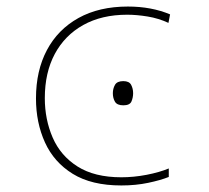

<svg xmlns="http://www.w3.org/2000/svg" viewBox="-20 -557 640 587"><path d="M351 10Q260 10 202.5 -25.5Q145 -61 117.5 -121.5Q90 -182 90 -256Q90 -341 123.5 -404Q157 -467 220 -502Q283 -537 371 -537Q443 -537 500 -513L495 -487Q465 -501 431.5 -506.5Q398 -512 369 -512Q291 -512 234.5 -480.5Q178 -449 147.5 -392Q117 -335 117 -257Q117 -192 141 -136.5Q165 -81 217 -48Q269 -15 351 -15Q389 -15 428 -22.5Q467 -30 496 -42V-16Q471 -6 433 2Q395 10 351 10ZM357 -235Q338 -235 331.5 -246Q325 -257 325 -272Q325 -286 331.5 -297.5Q338 -309 357 -309Q375 -309 381 -297.5Q387 -286 387 -272Q387 -259 382 -247Q377 -235 357 -235Z"/></svg>

Font: Noto Sans Mono Thin
Style: Regular
Weight: 100
Designer: Monotype Design Team
Foundry: Monotype Imaging Inc.
Version: Version 2.014